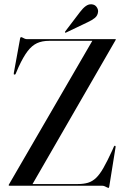

<svg xmlns="http://www.w3.org/2000/svg" viewBox="-20 -887 596 917"><path d="M532 -695.5 132.5 -3 129 -8H351.5Q379.5 -8 400.2 -14.2Q421 -20.5 438.5 -37Q456 -53.5 474 -85Q492 -116.5 515.5 -167.5L524 -187Q525.5 -189.5 526.8 -190.5Q528 -191.5 530 -190.5Q531.5 -190 532 -188.5Q532.5 -187 532 -184.5L502 2.5Q501.5 6.5 500.5 8.5Q499.5 10.5 497.5 10.5Q495.5 10.5 491 8Q486.5 5.5 480.5 2.8Q474.5 0 467 0H25Q23 0 22.2 -0.8Q21.5 -1.5 21.5 -2.5Q21.5 -4 22 -5Q22.5 -6 23 -6.5L423.5 -696.5L425 -692H214.5Q181 -692 156.8 -680.8Q132.5 -669.5 112 -642.8Q91.5 -616 69 -567.5L55.5 -536Q54 -532 52 -531.2Q50 -530.5 48 -531Q46 -531.5 45.8 -533.2Q45.5 -535 46 -538.5L76 -703Q76.5 -706.5 77.8 -708Q79 -709.5 81.5 -709.5Q84 -709.5 88 -707.2Q92 -705 97.5 -702.5Q103 -700 109.5 -700H530.5Q532 -700 532.5 -699.8Q533 -699.5 533 -698Q533 -697.5 533 -697Q533 -696.5 532 -695.5ZM362 -829.5Q376 -848 389.5 -857.8Q403 -867.5 417 -866.5Q432.5 -865.5 440.8 -854.5Q449 -843.5 448.5 -832Q447 -812.5 432.8 -801.2Q418.5 -790 400 -781.5L296.5 -732Q295.5 -731.5 293.5 -731Q291.5 -730.5 290.5 -732Q290 -733 290.5 -734.8Q291 -736.5 292 -737.5Z"/></svg>

Font: Fraunces 120pt
Style: Regular
Weight: 400
Version: Version 1.000;[b76b70a41]